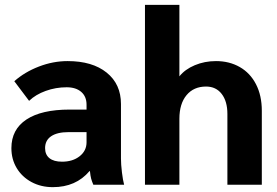

<svg xmlns="http://www.w3.org/2000/svg" viewBox="-20 -762 1144 792"><path d="M27 -151Q27 -228 89 -269Q151 -310 267 -310H337V-330Q337 -364 315 -383Q293 -402 255 -402Q210 -402 168.5 -387Q127 -372 100 -346L39 -427Q82 -465 140.5 -487.5Q199 -510 259 -510Q361 -510 420 -462.5Q479 -415 479 -333V-108Q479 -84 483 -51Q487 -18 492 0H365Q359 -14 356 -25Q353 -36 351 -56H349Q293 10 198 10Q149 10 110 -11Q71 -32 49 -68.5Q27 -105 27 -151ZM337 -175V-217H263Q216 -217 191 -200Q166 -183 166 -151Q166 -124 184 -109.5Q202 -95 236 -95Q280 -95 308.5 -117.5Q337 -140 337 -175Z M578 -742H720V-447Q743 -476 783.5 -493Q824 -510 871 -510Q926 -510 969 -485.5Q1012 -461 1036 -414.5Q1060 -368 1060 -305V0H918V-292Q918 -344 894.5 -374.5Q871 -405 830 -405Q779 -405 749.5 -369.5Q720 -334 720 -272V0H578Z"/></svg>

Font: Sarabun ExtraBold
Style: Regular
Weight: 800
Version: Version 1.000; ttfautohint (v1.6)